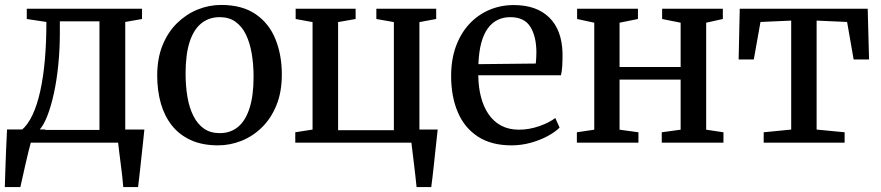

<svg xmlns="http://www.w3.org/2000/svg" viewBox="-20 -578 3571 778"><path d="M50 0V-49.5L67 -50.5Q92.5 -71.5 111.5 -111.8Q130.5 -152 143 -208.5Q155.5 -265 161.8 -335.8Q168 -406.5 168 -489L88.5 -501V-542.5H555.5V-501L487.5 -489V0ZM139.5 -51.5H383V-491.5H222.5V-445Q222.5 -378 216.2 -315.5Q210 -253 198.5 -200.2Q187 -147.5 172 -109Q157 -70.5 139.5 -51.5ZM-0.5 180Q0.5 145 1.8 106.2Q3 67.5 4.8 26.8Q6.5 -14 8.5 -53.5H165L106 -5Q101.5 11 95.2 36.8Q89 62.5 82.5 90.8Q76 119 70.8 143Q65.5 167 62.5 180ZM479.5 180Q478 159.5 475.2 135.2Q472.5 111 469.2 86.2Q466 61.5 463.2 39Q460.5 16.5 458.5 -0.5L417.5 -53H565Q563 -33 560.5 -9.5Q558 14 555.2 39.2Q552.5 64.5 549.8 89.5Q547 114.5 544.5 137.5Q542 160.5 539.5 180Z M617 -271.5Q617 -341 638.5 -394.2Q660 -447.5 697.2 -484Q734.5 -520.5 780.5 -539.2Q826.5 -558 876 -558Q961.5 -558 1016 -520.5Q1070.5 -483 1096.2 -419.2Q1122 -355.5 1122 -275.5Q1122 -206 1100.5 -152.5Q1079 -99 1042 -62.5Q1005 -26 958.8 -7.5Q912.5 11 863.5 11Q799.5 11 752.8 -10.5Q706 -32 676 -70.2Q646 -108.5 631.5 -160Q617 -211.5 617 -271.5ZM870.5 -38.5Q914 -38.5 944.5 -63.8Q975 -89 991.2 -139.8Q1007.5 -190.5 1007.5 -266.5Q1007.5 -317 1000 -361Q992.5 -405 976.5 -438Q960.5 -471 934.2 -489.8Q908 -508.5 870.5 -508.5Q826.5 -508.5 795.5 -483.2Q764.5 -458 748.2 -407.5Q732 -357 732 -280Q732 -229.5 739.5 -185.5Q747 -141.5 763.5 -108.5Q780 -75.5 806.2 -57Q832.5 -38.5 870.5 -38.5Z M1668 180Q1666 159.5 1663.2 135.2Q1660.5 111 1657.5 86.5Q1654.5 62 1651.8 39.8Q1649 17.5 1647 0H1176.5V-42L1246.5 -53V-488.5L1178 -501V-542.5H1421V-501L1350 -488.5V-50.5H1576V-488.5L1505 -501V-542.5H1747.5V-501L1679.5 -488.5V-53H1753.5Q1751.5 -33 1748.8 -9.5Q1746 14 1743.5 39.2Q1741 64.5 1738.2 89.5Q1735.5 114.5 1732.8 137.5Q1730 160.5 1727.5 180Z M2052.5 11Q1971 11 1916.5 -24.5Q1862 -60 1835 -123.5Q1808 -187 1808 -270.5Q1808 -336.5 1827.2 -389.5Q1846.5 -442.5 1881 -480Q1915.5 -517.5 1961.8 -537.5Q2008 -557.5 2062 -557.5Q2154 -557.5 2205.5 -507.2Q2257 -457 2259.5 -362Q2259.5 -332 2258.2 -310.2Q2257 -288.5 2253 -273H1918Q1918.5 -225 1929 -184.8Q1939.5 -144.5 1960 -114.8Q1980.5 -85 2011.2 -68.8Q2042 -52.5 2083 -52.5Q2124 -52.5 2165.5 -67Q2207 -81.5 2230 -100L2247.5 -61Q2229.5 -43 2199 -26.5Q2168.5 -10 2130.5 0.5Q2092.5 11 2052.5 11ZM1918.5 -318 2151 -320.5Q2152 -330.5 2152.8 -342.8Q2153.5 -355 2153.5 -365Q2153.5 -429.5 2129.2 -469Q2105 -508.5 2047.5 -508.5Q2020 -508.5 1997 -497.5Q1974 -486.5 1957 -463.5Q1940 -440.5 1930.2 -404.5Q1920.5 -368.5 1918.5 -318Z M2317.5 0V-42L2388 -52.5V-486L2318.5 -501V-542.5H2565V-501L2490.5 -486V-306.5H2738V-486L2663 -501V-542.5H2909V-501L2841.5 -486V-52.5L2911.5 -42V0H2661.5V-42L2738 -52.5V-255.5H2490.5V-52.5L2567 -42V0Z M3074.5 0V-42L3186 -53V-494.5L3061.5 -489L3034.5 -337H2973L2977.5 -542.5H3496L3501.5 -337H3439L3412.5 -489L3289 -494.5V-53L3402.5 -42V0Z"/></svg>

Font: Merriweather 48pt
Style: Regular
Weight: 400
Version: Version 2.100